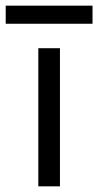

<svg xmlns="http://www.w3.org/2000/svg" viewBox="-52 -659 347 679"><path d="M160 0H83.5V-488.5H160ZM275.2 -575H-31.8V-639H275.2Z"/></svg>

Font: Space Grotesk Variable Light
Style: Regular
Weight: 300
Designer: Florian Karsten
Foundry: Florian Karsten
Version: Version 2.000